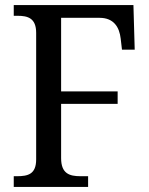

<svg xmlns="http://www.w3.org/2000/svg" viewBox="-20 -734 587 754"><path d="M34 0H326V-42H296C253 -42 220 -52 220 -113V-326H442V-375H220V-664H371C427 -664 449 -627 454 -582L459 -539H509L504 -714H34V-672H49C89 -672 122 -663 122 -605V-108C122 -50 90 -42 47 -42H34Z"/></svg>

Font: Noto Serif Devanagari SemiCondensed
Style: Regular
Weight: 400
Width: 4
Designer: Universal Thirst, Indian Type Foundry and the Monotype Design Team
Foundry: Monotype Imaging Inc.
Version: Version 2.004